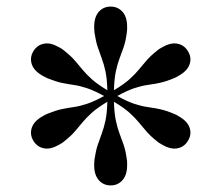

<svg xmlns="http://www.w3.org/2000/svg" viewBox="-20 -780 672 583"><path d="M316 -217Q294 -217 280 -233Q266 -249 266 -278Q266 -282.5 266.2 -287Q266.5 -291.5 267 -296.5Q271 -323 277 -340.8Q283 -358.5 289.2 -375Q295.5 -391.5 300.2 -413.8Q305 -436 306 -471Q276 -453 259 -437.8Q242 -422.5 230.8 -408.8Q219.5 -395 207.2 -380.8Q195 -366.5 174 -350Q170 -346.5 166.2 -344.5Q162.5 -342.5 158.5 -340Q133 -325.5 112.8 -329.8Q92.5 -334 81 -353Q70 -372 76.5 -392Q83 -412 108.5 -426.5Q112.5 -429 116.2 -431Q120 -433 125 -435Q150 -445 168.2 -448.8Q186.5 -452.5 204.2 -455Q222 -457.5 243.5 -464.5Q265 -471.5 296 -488.5Q265 -505.5 243.5 -512.5Q222 -519.5 204.2 -522Q186.5 -524.5 168.2 -528.2Q150 -532 125 -542Q120 -544 116.2 -546.2Q112.5 -548.5 108.5 -550.5Q83 -565 76.5 -585Q70 -605 81 -624Q92.5 -643 112.8 -647.2Q133 -651.5 158.5 -637Q162.5 -635 166.2 -632.8Q170 -630.5 174 -627Q195 -610.5 207.2 -596.2Q219.5 -582 230.8 -568.2Q242 -554.5 259 -539.2Q276 -524 306 -506Q305 -541.5 300.2 -563.5Q295.5 -585.5 289.2 -602Q283 -618.5 277 -636.2Q271 -654 267 -680.5Q266.5 -686 266.2 -690.2Q266 -694.5 266 -699Q266 -728.5 280 -744.2Q294 -760 316 -760Q338 -760 352 -744.2Q366 -728.5 366 -699Q366 -694.5 366 -690.2Q366 -686 365 -680.5Q361.5 -654 355.2 -636.2Q349 -618.5 342.8 -602Q336.5 -585.5 331.8 -563.5Q327 -541.5 326 -506Q356 -524 373 -539.2Q390 -554.5 401.2 -568.2Q412.5 -582 424.8 -596.2Q437 -610.5 458 -627Q462 -630.5 466 -632.8Q470 -635 473.5 -637Q499 -651.5 519.5 -647.2Q540 -643 551 -624Q562.5 -605 555.8 -585Q549 -565 523.5 -550.5Q520 -548.5 516 -546.2Q512 -544 507 -542Q482.5 -532 464 -528.2Q445.5 -524.5 427.8 -522Q410 -519.5 388.5 -512.5Q367 -505.5 336 -488.5Q367 -471.5 388.5 -464.5Q410 -457.5 427.8 -455Q445.5 -452.5 464 -448.8Q482.5 -445 507 -435Q512 -433 516 -431Q520 -429 523.5 -426.5Q549 -412 555.8 -392Q562.5 -372 551 -353Q540 -334 519.5 -329.8Q499 -325.5 473.5 -340Q470 -342.5 466 -344.5Q462 -346.5 458 -350Q437 -366.5 424.8 -380.8Q412.5 -395 401.2 -408.8Q390 -422.5 373 -437.8Q356 -453 326 -471Q327 -436 331.8 -413.8Q336.5 -391.5 342.8 -375Q349 -358.5 355.2 -340.8Q361.5 -323 365 -296.5Q366 -291.5 366 -287Q366 -282.5 366 -278Q366 -249 352 -233Q338 -217 316 -217Z"/></svg>

Font: Bodoni Moda SC
Style: Regular
Weight: 400
Designer: Owen Earl
Foundry: indestructible type
Version: Version 2.005